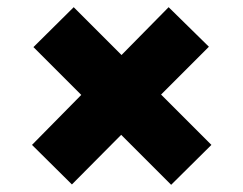

<svg xmlns="http://www.w3.org/2000/svg" viewBox="-20 -620 677 534"><path d="M456 -106 317 -245 180 -107 69 -217 206 -356 73 -489 185 -600 318 -467 449 -600 561 -490 428 -357 568 -217Z"/></svg>

Font: Fz Poppins
Style: Bold
Weight: 700
Designer: Ninad Kale (Devanagari), Jonny Pinhorn (Latin)
Foundry: Indian Type Foundry
Version: Vit hóa bi Vntype.Com & FontZin.Com